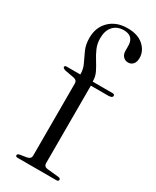

<svg xmlns="http://www.w3.org/2000/svg" viewBox="-188 -775 672 828"><g transform="rotate(30 148.0 -361.0)"><path d="M174 -42Q174 -24.5 192.5 -22.5L248 -17Q260 -16 260 -8Q260 0 248.5 0H56Q46 0 46 -7.5Q46 -14.5 57 -16.5L91 -22Q109.5 -26 109.5 -41V-401.5Q109.5 -416.5 93.5 -420.5L47.5 -429Q33 -433 33 -439.5Q33 -446.5 42.5 -446.5H110.5V-450Q110.5 -474.5 99.2 -497Q88 -519.5 76.8 -544.8Q65.5 -570 65.5 -603.5Q65.5 -656 99.2 -688.8Q133 -721.5 188 -721.5Q240 -721.5 268.2 -695.8Q296.5 -670 296.5 -636Q296.5 -615.5 287 -604.8Q277.5 -594 262.5 -594Q247.5 -594 237.8 -604.5Q228 -615 228 -633.5V-656Q228 -706 178 -706Q144.5 -705.5 125.5 -684.2Q106.5 -663 106.5 -625Q106.5 -598.5 116.2 -576Q126 -553.5 139 -533Q152 -512.5 162 -492.2Q172 -472 172 -450.5V-446.5H270.5Q281.5 -446.5 281.5 -439Q281.5 -427.5 260 -427.5H174Z"/></g></svg>

Font: Fraunces 72pt Light
Style: Regular
Weight: 300
Version: Version 1.000;[0bf87f6ff]